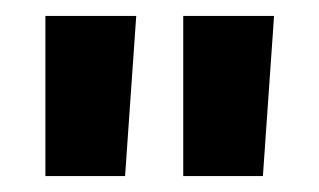

<svg xmlns="http://www.w3.org/2000/svg" viewBox="-20 -664 401 241"><path d="M210 -443V-644H324L310 -443ZM37 -443V-644H151L137 -443Z"/></svg>

Font: Kanit Medium
Style: Regular
Weight: 500
Designer: Katatrad Team
Foundry: CadsonDemak
Version: Version 2.000; ttfautohint (v1.8.3)